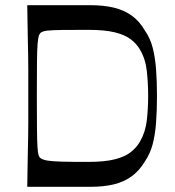

<svg xmlns="http://www.w3.org/2000/svg" viewBox="-20 -720 676 740"><path d="M85 0Q86 -72 87 -118Q88 -164 88.5 -194Q89 -224 89 -247Q89 -270 89 -293.5Q89 -317 89 -350Q89 -383 89 -406.5Q89 -430 89 -452.5Q89 -475 88.5 -505.5Q88 -536 87 -582Q86 -628 85 -700H328Q380 -700 419 -690.5Q458 -681 487.5 -660Q517 -639 538 -603Q559 -573 568.5 -536Q578 -499 581.5 -453Q585 -407 585 -350Q585 -293 581.5 -247Q578 -201 568.5 -164.5Q559 -128 538 -97Q517 -62 487.5 -40.5Q458 -19 419 -9.5Q380 0 328 0ZM319 -96Q383 -96 422.5 -106Q462 -116 484.5 -134Q507 -152 520 -175Q541 -212 546 -257.5Q551 -303 551 -350Q551 -398 546 -445Q541 -492 520 -528Q507 -551 484 -568.5Q461 -586 422 -595.5Q383 -605 319 -605Q255 -605 218 -604.5Q181 -604 163 -602Q145 -600 137 -594Q133 -591 130 -583Q127 -575 125 -552Q123 -529 122.5 -481.5Q122 -434 122 -350Q122 -269 122.5 -222.5Q123 -176 124.5 -153.5Q126 -131 128.5 -122.5Q131 -114 137 -110Q145 -104 163.5 -101Q182 -98 219 -97Q256 -96 319 -96Z"/></svg>

Font: Ojuju Medium
Style: Regular
Weight: 500
Designer: Chisaokwu Joboson, Mirko Velimirovic
Foundry: Udi Foundry
Version: Version 1.000